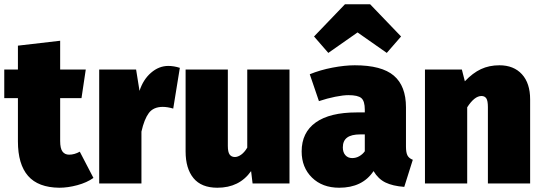

<svg xmlns="http://www.w3.org/2000/svg" viewBox="-22 -860 2542 900"><path d="M416 -26Q385 -4 340.5 8Q296 20 256 20Q157 19 109.5 -35.5Q62 -90 62 -197V-400H-2V-534H62V-646L260 -669V-534H380L360 -400H260V-199Q260 -164 271 -149.5Q282 -135 302 -135Q327 -135 352 -149Z M821 -542 790 -351Q763 -359 741 -359Q697 -359 675.5 -330Q654 -301 641 -243V0H443V-534H616L632 -434Q649 -487 686 -519Q723 -551 767 -551Q793 -551 821 -542Z M1335 0H1162L1155 -58Q1100 20 997 20Q922 20 885 -25Q848 -70 848 -150V-534H1046V-176Q1046 -147 1054.5 -135.5Q1063 -124 1079 -124Q1093 -124 1108.5 -135Q1124 -146 1137 -168V-534H1335Z M1913 -111 1873 16Q1819 12 1785 -4.5Q1751 -21 1729 -58Q1677 20 1568 20Q1489 20 1440.5 -27.5Q1392 -75 1392 -150Q1392 -239 1458 -286Q1524 -333 1650 -333H1688V-346Q1688 -386 1672 -400Q1656 -414 1611 -414Q1587 -414 1549.5 -406.5Q1512 -399 1473 -386L1430 -512Q1479 -532 1536.5 -543Q1594 -554 1641 -554Q1767 -554 1824 -505.5Q1881 -457 1881 -357V-173Q1881 -145 1888 -131.5Q1895 -118 1913 -111ZM1688 -151V-230H1667Q1625 -230 1605 -215Q1585 -200 1585 -169Q1585 -146 1597 -132.5Q1609 -119 1629 -119Q1647 -119 1662.5 -128Q1678 -137 1688 -151ZM1517 -612 1450 -689 1595 -840H1713L1858 -689L1791 -612L1654 -708Z M2463 -394V0H2265V-358Q2265 -388 2257.5 -399Q2250 -410 2235 -410Q2202 -410 2168 -357V0H1970V-534H2143L2157 -479Q2194 -518 2232.5 -536Q2271 -554 2319 -554Q2386 -554 2424.5 -512Q2463 -470 2463 -394Z"/></svg>

Font: Fira Sans Black
Style: Regular
Weight: 900
Designer: Carrois Corporate & Edenspiekermann AG
Foundry: Carrois Corporate GbR & Edenspiekermann AG
Version: Version 4.203